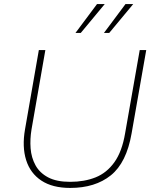

<svg xmlns="http://www.w3.org/2000/svg" viewBox="-20 -914 760 944"><path d="M325 10Q238 10 183.5 -26Q129 -62 108.5 -127Q88 -192 103 -278L171 -668H203L135 -278Q127 -230 130.5 -184.5Q134 -139 154.5 -101.5Q175 -64 216.5 -42Q258 -20 325 -20Q395 -20 450 -42Q505 -64 542.5 -116.5Q580 -169 595 -258L667 -668H699L627 -258Q602 -114 525 -52Q448 10 325 10ZM491 -752 597 -894H635L517 -752ZM351 -752 457 -894H495L377 -752Z"/></svg>

Font: Gantari Thin
Style: Italic
Weight: 100
Italic angle: -10°
Designer: Anugrah Pasau
Foundry: Lafontype
Version: Version 1.000; ttfautohint (v1.8.4.7-5d5b)